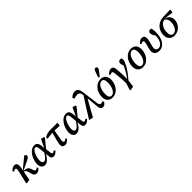

<svg xmlns="http://www.w3.org/2000/svg" viewBox="423 -2588 4585 4585"><g transform="rotate(-45 2715.5 -295.5)"><path d="M61 -2Q78 -67 89.5 -114.5Q101 -162 109.5 -198.5Q118 -235 125 -266Q132 -297 138 -328Q144 -357 145.5 -379.5Q147 -402 140 -415Q133 -428 115 -428Q99 -428 86 -421.5Q73 -415 54 -403L34 -436Q68 -471 98 -488.5Q128 -506 165 -506Q201 -506 221 -488.5Q241 -471 245 -434Q249 -397 238 -338L174 -5L80 10ZM411 13Q372 13 349 -8.5Q326 -30 313 -77L294 -148Q282 -193 265.5 -210Q249 -227 220 -234L200 -238V-265H217L275 -320L499 -503Q518 -499 531.5 -485.5Q545 -472 545 -452Q545 -426 525 -408.5Q505 -391 458 -368L220 -254L223 -256L259 -252Q295 -249 320 -238Q345 -227 361.5 -209Q378 -191 387 -164L403 -116Q414 -85 425 -73Q436 -61 453 -61Q467 -61 480.5 -69Q494 -77 506 -89L529 -55Q504 -25 474.5 -6Q445 13 411 13Z M689 13Q634 13 602 -26Q570 -65 570 -139Q570 -189 583.5 -241Q597 -293 621.5 -340.5Q646 -388 679 -425.5Q712 -463 751.5 -484.5Q791 -506 835 -506Q874 -506 898.5 -492Q923 -478 936.5 -448Q950 -418 955 -370L964 -284L972 -272L988 -131Q992 -93 1000 -77Q1008 -61 1027 -61Q1042 -61 1055.5 -69.5Q1069 -78 1085 -91L1109 -59Q1079 -25 1048 -6Q1017 13 981 13Q957 13 939.5 3Q922 -7 912 -31.5Q902 -56 898 -99L874 -348Q868 -406 856 -429Q844 -452 818 -452Q795 -452 773.5 -432.5Q752 -413 734 -381Q716 -349 702 -310.5Q688 -272 680.5 -232.5Q673 -193 673 -160Q673 -109 688.5 -86.5Q704 -64 728 -64Q752 -64 778 -82Q804 -100 836.5 -140Q869 -180 910 -244L921 -177H899Q863 -110 829 -68Q795 -26 760.5 -6.5Q726 13 689 13ZM960 -222 953 -269 1063 -503 1147 -479V-451Z M1177 -392 1173 -437Q1201 -457 1231 -469.5Q1261 -482 1299.5 -488.5Q1338 -495 1392 -495H1615L1601 -405L1406 -415H1369ZM1369 13Q1328 13 1304.5 -9.5Q1281 -32 1281 -74Q1281 -86 1283 -102.5Q1285 -119 1290 -145.5Q1295 -172 1305.5 -213Q1316 -254 1331.5 -312.5Q1347 -371 1370 -452L1440 -455Q1425 -370 1414.5 -312.5Q1404 -255 1397.5 -218Q1391 -181 1387.5 -159Q1384 -137 1383 -124.5Q1382 -112 1382 -103Q1382 -83 1390.5 -72Q1399 -61 1415 -61Q1431 -61 1445.5 -70.5Q1460 -80 1480 -98L1505 -68Q1483 -41 1462 -23Q1441 -5 1418.5 4Q1396 13 1369 13Z M1756 13Q1701 13 1669 -26Q1637 -65 1637 -139Q1637 -189 1650.5 -241Q1664 -293 1688.5 -340.5Q1713 -388 1746 -425.5Q1779 -463 1818.5 -484.5Q1858 -506 1902 -506Q1941 -506 1965.5 -492Q1990 -478 2003.5 -448Q2017 -418 2022 -370L2031 -284L2039 -272L2055 -131Q2059 -93 2067 -77Q2075 -61 2094 -61Q2109 -61 2122.5 -69.5Q2136 -78 2152 -91L2176 -59Q2146 -25 2115 -6Q2084 13 2048 13Q2024 13 2006.5 3Q1989 -7 1979 -31.5Q1969 -56 1965 -99L1941 -348Q1935 -406 1923 -429Q1911 -452 1885 -452Q1862 -452 1840.5 -432.5Q1819 -413 1801 -381Q1783 -349 1769 -310.5Q1755 -272 1747.5 -232.5Q1740 -193 1740 -160Q1740 -109 1755.5 -86.5Q1771 -64 1795 -64Q1819 -64 1845 -82Q1871 -100 1903.5 -140Q1936 -180 1977 -244L1988 -177H1966Q1930 -110 1896 -68Q1862 -26 1827.5 -6.5Q1793 13 1756 13ZM2027 -222 2020 -269 2130 -503 2214 -479V-451Z M2202 0 2197 -13Q2279 -149 2363 -279Q2447 -409 2531 -540L2546 -389H2527Q2488 -320 2451 -254.5Q2414 -189 2377.5 -122.5Q2341 -56 2303 16ZM2648 13Q2622 13 2603.5 0.5Q2585 -12 2575 -37.5Q2565 -63 2561 -100L2530 -444L2524 -456L2516 -530Q2512 -573 2498 -596Q2484 -619 2463 -627.5Q2442 -636 2415 -636Q2388 -636 2360 -630Q2332 -624 2306 -612L2287 -664Q2320 -697 2355 -715Q2390 -733 2436 -733Q2473 -733 2498 -715.5Q2523 -698 2539 -659.5Q2555 -621 2563 -557L2613 -170Q2618 -135 2626.5 -116Q2635 -97 2649 -89.5Q2663 -82 2682 -82Q2696 -82 2710 -87Q2724 -92 2736 -100L2754 -60Q2740 -38 2723.5 -21.5Q2707 -5 2688.5 4Q2670 13 2648 13Z M2975 13Q2922 13 2881.5 -8.5Q2841 -30 2819 -72.5Q2797 -115 2797 -176Q2797 -243 2818 -302.5Q2839 -362 2876.5 -408Q2914 -454 2964 -480Q3014 -506 3073 -506Q3127 -506 3166.5 -484.5Q3206 -463 3227.5 -421Q3249 -379 3249 -318Q3249 -252 3228.5 -192.5Q3208 -133 3170.5 -86.5Q3133 -40 3083.5 -13.5Q3034 13 2975 13ZM2986 -36Q3021 -36 3050 -60Q3079 -84 3100 -124.5Q3121 -165 3132.5 -215.5Q3144 -266 3144 -319Q3144 -393 3122.5 -425Q3101 -457 3062 -457Q3027 -457 2998 -433.5Q2969 -410 2947.5 -370Q2926 -330 2914 -279.5Q2902 -229 2902 -174Q2902 -100 2924.5 -68Q2947 -36 2986 -36ZM3065 -571Q3079 -611 3093.5 -650Q3108 -689 3122 -729Q3128 -747 3136.5 -759Q3145 -771 3155 -776.5Q3165 -782 3177 -782Q3198 -782 3210.5 -770Q3223 -758 3223 -739Q3223 -723 3215.5 -708Q3208 -693 3192 -673Q3170 -643 3147 -613.5Q3124 -584 3102 -554Z M3404 191 3385 175 3450 -24 3529 -30 3501 172ZM3444 8Q3441 -67 3436.5 -137Q3432 -207 3425.5 -267.5Q3419 -328 3413 -377Q3411 -396 3406.5 -406.5Q3402 -417 3394.5 -421.5Q3387 -426 3376 -426Q3363 -426 3348.5 -421Q3334 -416 3316 -406L3297 -438Q3331 -471 3360 -488.5Q3389 -506 3423 -506Q3450 -506 3468.5 -496.5Q3487 -487 3497.5 -466Q3508 -445 3512 -412Q3517 -370 3521 -312.5Q3525 -255 3527 -190Q3529 -125 3529 -60H3531Q3554 -91 3575 -123Q3596 -155 3615 -188Q3634 -221 3652 -254Q3670 -287 3686 -320Q3695 -338 3701.5 -354Q3708 -370 3713 -385L3704 -314L3691 -362Q3684 -378 3678.5 -395Q3673 -412 3673 -430Q3673 -468 3691.5 -487.5Q3710 -507 3741 -507Q3756 -507 3767 -503.5Q3778 -500 3784 -496Q3786 -490 3787.5 -480.5Q3789 -471 3790 -458Q3790 -425 3776.5 -387.5Q3763 -350 3736 -300Q3718 -266 3693 -227.5Q3668 -189 3638 -148.5Q3608 -108 3575.5 -68.5Q3543 -29 3510 7Z M4002 13Q3949 13 3908.5 -8.5Q3868 -30 3846 -72.5Q3824 -115 3824 -176Q3824 -243 3845 -302.5Q3866 -362 3903.5 -408Q3941 -454 3991 -480Q4041 -506 4100 -506Q4154 -506 4193.5 -484.5Q4233 -463 4254.5 -421Q4276 -379 4276 -318Q4276 -252 4255.5 -192.5Q4235 -133 4197.5 -86.5Q4160 -40 4110.5 -13.5Q4061 13 4002 13ZM4013 -36Q4048 -36 4077 -60Q4106 -84 4127 -124.5Q4148 -165 4159.5 -215.5Q4171 -266 4171 -319Q4171 -393 4149.5 -425Q4128 -457 4089 -457Q4054 -457 4025 -433.5Q3996 -410 3974.5 -370Q3953 -330 3941 -279.5Q3929 -229 3929 -174Q3929 -100 3951.5 -68Q3974 -36 4013 -36Z M4551 13Q4509 13 4474 -1.5Q4439 -16 4418.5 -46Q4398 -76 4398 -123Q4398 -152 4406 -187.5Q4414 -223 4425 -260Q4436 -297 4444 -330Q4452 -363 4452 -387Q4452 -406 4443.5 -415.5Q4435 -425 4420 -425Q4406 -425 4391 -419Q4376 -413 4358 -403L4338 -436Q4374 -471 4403.5 -488Q4433 -505 4468 -505Q4510 -505 4531.5 -480Q4553 -455 4553 -411Q4553 -377 4544.5 -337.5Q4536 -298 4525 -259Q4514 -220 4505.5 -186Q4497 -152 4497 -128Q4497 -88 4518.5 -66Q4540 -44 4581 -44Q4613 -44 4642 -61.5Q4671 -79 4694 -114Q4717 -149 4730 -199.5Q4743 -250 4743 -316Q4743 -336 4742.5 -353.5Q4742 -371 4740 -390L4766 -371L4762 -280Q4732 -320 4716 -348Q4700 -376 4693 -397Q4686 -418 4686 -440Q4686 -472 4706 -489.5Q4726 -507 4754 -506Q4767 -506 4776.5 -502.5Q4786 -499 4792 -493Q4797 -471 4800.5 -441.5Q4804 -412 4804 -360Q4804 -290 4792.5 -232Q4781 -174 4759 -128.5Q4737 -83 4705.5 -51.5Q4674 -20 4635.5 -3.5Q4597 13 4551 13Z M5065 13Q5013 13 4971 -9Q4929 -31 4905 -74.5Q4881 -118 4881 -181Q4881 -245 4902.5 -301Q4924 -357 4964 -400Q5004 -443 5060.5 -468Q5117 -493 5187 -495L5431 -502L5417 -413L5193 -443L5178 -432Q5142 -431 5112.5 -417.5Q5083 -404 5059.5 -379.5Q5036 -355 5019.5 -323Q5003 -291 4994.5 -252.5Q4986 -214 4986 -172Q4986 -102 5010 -69.5Q5034 -37 5074 -37Q5109 -37 5138 -56.5Q5167 -76 5188 -110.5Q5209 -145 5220.5 -189Q5232 -233 5232 -281Q5232 -321 5222.5 -350.5Q5213 -380 5194 -400Q5175 -420 5145 -432L5170 -444Q5217 -436 5254 -412.5Q5291 -389 5312.5 -352Q5334 -315 5334 -264Q5334 -209 5313.5 -159Q5293 -109 5256.5 -70.5Q5220 -32 5171 -9.5Q5122 13 5065 13Z"/></g></svg>

Font: Source Serif 4 Medium
Style: Italic
Weight: 500
Italic angle: -12°
Designer: Frank Grießhammer
Foundry: Adobe Systems Incorporated
Version: Version 4.004;hotconv 1.0.116;makeotfexe 2.5.65601